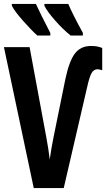

<svg xmlns="http://www.w3.org/2000/svg" viewBox="-20 -953 540 973"><path d="M400 -773V-786Q347 -883 326 -933H205V-924Q219 -895 259 -849.5Q299 -804 338 -773ZM235 -773V-786Q185 -882 162 -933H40V-924Q54 -896 96 -848.5Q138 -801 169 -773ZM303 0 422 -513Q433 -563 444 -582.5Q455 -602 474 -602Q483 -602 498 -597V-710Q485 -715 472.5 -717.5Q460 -720 441 -720Q388 -720 359 -681Q330 -642 311 -551L252 -261Q246 -233 241 -202.5Q236 -172 232 -145Q226 -198 214 -261L130 -714H0L151 0Z"/></svg>

Font: Noto Sans Mono UI Condensed
Style: Bold
Weight: 700
Width: 3
Designer: Monotype Design team
Foundry: Monotype Imaging Inc.
Version: 1.000